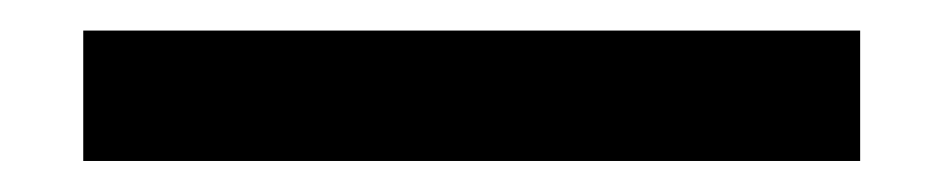

<svg xmlns="http://www.w3.org/2000/svg" viewBox="-20 90 614 125"><path d="M34.2 109.9H540V194.8H34.2Z"/></svg>

Font: NoticiaText-Bold
Style: Bold
Weight: 700
Designer: JM Sole
Foundry: JM Sole
Version: Version 1.003